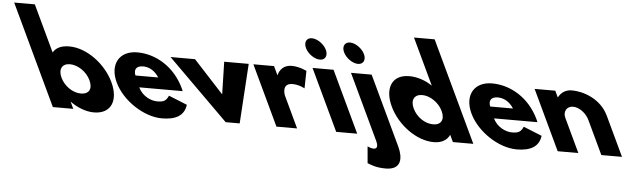

<svg xmlns="http://www.w3.org/2000/svg" viewBox="-408 -1112 5456 1639"><g transform="rotate(5 2320.0 -292.5)"><path d="M539 -256C468.1 -406 305.4 -528 155.4 -528C86.4 -528 40.3 -505 17.6 -464L-169.6 -860H-346.6L60 0H235L207.6 -58H209.6C267.4 -16 342.1 15 412.1 15C562.1 15 609.9 -106 539 -256ZM351 -256C384.1 -186 359.7 -136 287.7 -136C218.7 -136 145.1 -186 112 -256C78.4 -327 107.8 -377 173.8 -377C240.8 -377 317.4 -327 351 -256Z M1152.3 -232C1150.5 -238 1145.3 -249 1142 -256C1056.9 -436 894.4 -528 738.4 -528C583.4 -528 514.1 -406 585 -256C655.4 -107 840.1 15 995.1 15C1109.1 15 1185.6 -22 1197.7 -119L1039.5 -183C1018.2 -137 998.4 -126 941.4 -126C896.4 -126 817.7 -153 780.3 -232ZM739 -330C719.8 -377 736.8 -413 797.8 -413C849.8 -413 900.5 -384 934 -330Z M1233.5 -513H1023.5L1541 0H1661L1693.5 -513H1483.5L1490.4 -234Z M1976 0H2153L2025.4 -270C2019.2 -283 1989.2 -374 2081.2 -374C2140.2 -374 2186.4 -346 2186.4 -346L2189.5 -496C2189.5 -496 2128.4 -528 2062.4 -528C1961.4 -528 1947.5 -439 1947.5 -439H1945.5L1910.5 -513H1733.5Z M2488 0H2668L2419.3 -526H2239.3ZM2168.8 -690C2191.5 -642 2249.4 -602 2295.4 -602C2341.4 -602 2361.5 -642 2338.8 -690C2316.1 -738 2258.2 -778 2212.2 -778C2166.2 -778 2146.1 -738 2168.8 -690Z M2570 -513 2833.8 45C2856.5 93 2847.9 115 2817.9 115C2795.9 115 2765.8 100 2765.8 100L2778.4 243C2808.6 254 2850.5 275 2934.5 275C3075.5 275 3069.9 170 3026.8 79L2747 -513ZM2496.1 -682C2518.8 -634 2576.7 -594 2622.7 -594C2668.7 -594 2688.8 -634 2666.1 -682C2643.4 -730 2585.5 -770 2539.5 -770C2493.5 -770 2473.4 -730 2496.1 -682Z M2942 -256C3012.9 -106 3175.1 15 3325.1 15C3395.1 15 3440.4 -16 3458.6 -58H3460.6L3488 0H3663L3256.4 -860H3079.4L3266.6 -464C3205.3 -505 3137.4 -528 3068.4 -528C2918.4 -528 2871.1 -406 2942 -256ZM3130 -256C3096.4 -327 3125.8 -377 3192.8 -377C3258.8 -377 3335.4 -327 3369 -256C3402.1 -186 3375.7 -136 3306.7 -136C3234.7 -136 3163.1 -186 3130 -256Z M4192.3 -232C4190.5 -238 4185.3 -249 4182 -256C4096.9 -436 3934.4 -528 3778.4 -528C3623.4 -528 3554.1 -406 3625 -256C3695.4 -107 3880.1 15 4035.1 15C4149.1 15 4225.6 -22 4237.7 -119L4079.5 -183C4058.2 -137 4038.4 -126 3981.4 -126C3936.4 -126 3857.7 -153 3820.3 -232ZM3779 -330C3759.8 -377 3776.8 -413 3837.8 -413C3889.8 -413 3940.5 -384 3974 -330Z M4386 0H4563L4425.9 -290C4401.8 -341 4430.6 -390 4483.6 -390C4540.6 -390 4598.8 -341 4622.9 -290L4760 0H4937L4777.2 -338C4709.6 -481 4556.4 -528 4462.4 -528C4406.4 -528 4369.1 -499 4348 -459H4346L4320.5 -513H4143.5Z"/></g></svg>

Font: Hussar
Style: BdOpOblFive
Weight: 700
Foundry: Cannot Into Space Fonts
Version: Version 2.00